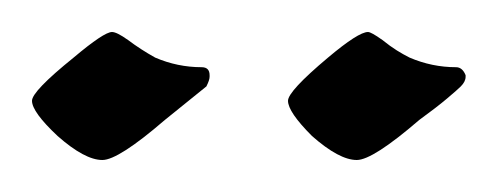

<svg xmlns="http://www.w3.org/2000/svg" viewBox="-20 -643 311 120"><path d="M203 -543Q192 -543 175 -558Q160 -573 160 -580Q160 -586 185 -607Q204 -623 210 -623Q212 -623 219 -618Q224 -614 228 -611.5Q232 -609 236 -607Q250 -601 265 -601Q269 -601 271 -596V-595Q271 -592 268 -589Q266 -587 259.5 -581.5Q253 -576 242 -568Q213 -543 203 -543ZM44 -543Q33 -543 16 -558Q0 -573 0 -580Q0 -586 26 -607Q45 -623 50 -623Q53 -623 60 -618Q68 -612 77 -607Q91 -601 106 -601Q111 -601 111 -596V-595Q111 -593 109 -589L83 -568Q54 -543 44 -543Z"/></svg>

Font: Gideon Roman
Style: Regular
Weight: 400
Designer: Robert E. Leuschke
Foundry: Robert E. Leuschke
Version: Version 2.010